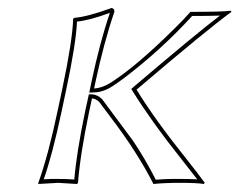

<svg xmlns="http://www.w3.org/2000/svg" viewBox="-20 -459 601 482"><path d="M136.2 -234.9Q162.1 -357.9 163.6 -411.1L166 -414.1Q200.2 -417 260.3 -439Q268.1 -437 267.1 -429.2Q240.7 -352.1 219.2 -251L216.3 -236.8Q237.8 -238.3 258.8 -252Q323.7 -293.5 419.9 -389.2Q441.9 -410.6 458 -429.2Q539.6 -429.2 559.6 -432.1L561 -429.2Q501 -385.7 322.8 -233.9Q369.1 -158.2 450.7 -56.6Q476.6 -23.9 494.1 0L491.2 2.9Q476.6 0 432.1 0Q392.1 0 365.2 2.9Q324.7 -77.1 256.8 -166Q238.3 -190.4 229 -203.1Q220.2 -211.4 210.9 -211.9L204.1 -180.2Q181.2 -70.8 175.8 0L173.3 2.9Q171.4 2.9 126 0L76.2 2.9V0Q101.1 -68.8 124.5 -180.2ZM146 -232.9 134.3 -177.7Q111.8 -71.8 89.8 -8.8Q106.4 -10.3 126 -9.8Q149.9 -9.8 166.5 -8.3Q172.4 -77.6 194.3 -182.1L203.1 -222.2H211.4Q226.1 -220.7 236.3 -210L236.8 -209.5Q313 -106.9 314 -105.5Q343.8 -61.5 371.1 -7.8Q400.4 -10.3 432.1 -9.8Q453.1 -9.8 475.1 -8.8Q460.4 -27.8 433.1 -62.5Q361.8 -151.9 314 -228.5L309.6 -235.8L316.4 -241.7Q477.1 -378.4 532.2 -419.9Q507.3 -418.9 462.4 -418.9Q384.8 -334 293 -264.2Q275.9 -251.5 264.2 -243.7Q239.7 -227.5 216.8 -227.1L204.1 -226.6L209.5 -252.9Q231 -354 255.9 -426.8Q206.1 -408.2 173.3 -404.8Q170.9 -349.6 146 -232.9Z"/></svg>

Font: Linux Biolinum Outline O
Style: Italic
Weight: 400
Italic angle: -12°
Designer: Philipp H. Poll
Foundry: Philipp H. Poll
Version: Version 0.6.2